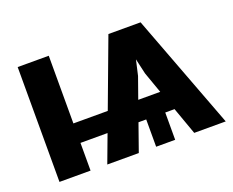

<svg xmlns="http://www.w3.org/2000/svg" viewBox="-91 -682 1012 833"><g transform="rotate(-20 415.0 -265.0)"><path d="M631.8 -126H588.9V0H501V-126H465.3L420.9 0H275.4L323.2 -127.9H198.2V0H54.7V-530.3H198.2V-217.8H356.9L473.6 -530.3H622.1L822.3 0H676.8ZM599.1 -217.8 564.5 -315.4 548.3 -386.2 532.2 -315.4 497.6 -217.8Z"/></g></svg>

Font: Pretendard GOV
Style: Bold
Weight: 700
Designer: Base glyphs from Inter by Rasmus Andersson; Hangeul glyphs from Noto Sans CJK(Source Han Sans) by Jang Soo-young and Kan
Foundry: Kil Hyung-jin
Version: Version 1.309